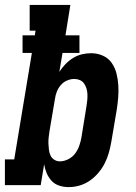

<svg xmlns="http://www.w3.org/2000/svg" viewBox="-35 -755 555 783"><path d="M245 8Q225 8 206.5 2Q188 -4 175.5 -17.5Q163 -31 155.5 -48.5Q148 -66 145 -85L131 0H-15V-105H23L95 -539H57V-611H107L110 -630H86V-735H252L232 -611H289V-539H220L207 -462Q218 -479 232 -493.5Q246 -508 263 -518.5Q280 -529 299 -533.5Q318 -538 337 -538Q362 -538 384.5 -528Q407 -518 420.5 -498.5Q434 -479 440 -455.5Q446 -432 447.5 -407.5Q449 -383 447 -357.5Q445 -332 441 -307L419 -177Q415 -154 409 -132.5Q403 -111 392.5 -90Q382 -69 366.5 -50.5Q351 -32 331.5 -18.5Q312 -5 290 1.5Q268 8 245 8ZM209 -97Q226 -97 243 -105.5Q260 -114 271 -128.5Q282 -143 288 -160Q294 -177 297 -194L318 -324Q320 -336 321 -348Q322 -360 321.5 -371.5Q321 -383 317.5 -394.5Q314 -406 307.5 -415Q301 -424 290.5 -428.5Q280 -433 268 -433Q253 -433 238 -426.5Q223 -420 212.5 -407.5Q202 -395 196.5 -380.5Q191 -366 189 -351L167 -221Q165 -208 163.5 -195Q162 -182 162.5 -169.5Q163 -157 164.5 -144.5Q166 -132 171 -121Q176 -110 186.5 -103.5Q197 -97 209 -97Z"/></svg>

Font: Iosevka Slab Extrabold
Style: Italic
Weight: 800
Italic angle: -9°
Monospace: yes
Designer: Belleve Invis
Foundry: Belleve Invis
Version: Version 11.1.0; ttfautohint (v1.8.3)